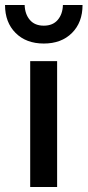

<svg xmlns="http://www.w3.org/2000/svg" viewBox="-37 -743 348 763"><path d="M291 -723Q291 -654 249 -612Q207 -570 137 -570Q67 -570 25 -612Q-17 -654 -17 -723H61Q62 -687 81.5 -664Q101 -641 137 -641Q173 -641 192.5 -664Q212 -687 213 -723ZM190 -500V0H83V-500Z"/></svg>

Font: Elaine Sans Medium
Style: Regular
Weight: 500
Designer: Wei Huang
Foundry: Wei Huang
Version: Version 2.001;December 24, 2019;FontCreator 12.0.0.2547 64-b